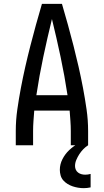

<svg xmlns="http://www.w3.org/2000/svg" viewBox="-20 -755 540 998"><path d="M62 0V-74Q62 -130 70 -186Q78 -242 88.5 -297.5Q99 -353 111.5 -408Q124 -463 138 -517.5Q152 -572 167 -626.5Q182 -681 198 -735H302Q318 -681 333 -626.5Q348 -572 362 -517.5Q376 -463 388.5 -408Q401 -353 411.5 -297.5Q422 -242 430 -186Q438 -130 438 -74V0H348V-74Q348 -100 346 -127Q344 -154 342 -180H158Q156 -154 154 -127Q152 -100 152 -74V0ZM169 -260H331Q316 -360 295 -459Q274 -558 250 -656Q226 -558 205 -459Q184 -360 169 -260ZM415 223Q400 223 385.5 220.5Q371 218 357.5 213.5Q344 209 331 201Q318 193 308.5 182Q299 171 295 156.5Q291 142 291 128Q291 99 304.5 72.5Q318 46 339 26Q360 6 385 -8.5Q410 -23 438 -32V0Q424 9 412.5 21Q401 33 392 47Q383 61 376.5 76.5Q370 92 370 108Q370 118 374 127Q378 136 386 142Q394 148 403.5 150.5Q413 153 423 153Q430 153 437 152Q444 151 451 149V219Q442 221 433 222Q424 223 415 223Z"/></svg>

Font: Iosevka Curly Medium
Style: Regular
Weight: 500
Monospace: yes
Designer: Belleve Invis
Foundry: Belleve Invis
Version: Version 22.1.2; ttfautohint (v1.8.4)